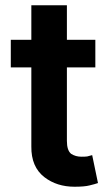

<svg xmlns="http://www.w3.org/2000/svg" viewBox="-20 -699 420 729"><path d="M234 -443V-164Q234 -128 250 -115Q267 -104 289 -104Q304 -104 311 -105L330 -110L352 -4Q341 0 320 5Q301 10 263 10Q196 10 149 -26Q98 -65 99 -143V-443H21V-548H99V-679H234V-548H342V-443Z"/></svg>

Font: Sinter Bold
Style: Regular
Weight: 700
Foundry: Adobe & rsms
Version: Version 1.000